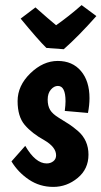

<svg xmlns="http://www.w3.org/2000/svg" viewBox="-20 -712 398 753"><path d="M237 -315Q237 -375 207 -375Q192 -375 179.5 -360.5Q167 -346 167 -321.5Q167 -297 176.5 -281Q186 -265 211.5 -249.5Q237 -234 251.5 -224.5Q266 -215 286 -198Q327 -162 327 -105.5Q327 -49 284.5 -14Q242 21 189 21Q136 21 93.5 -7.5Q51 -36 25 -79L79 -140Q119 -71 163 -71Q178 -71 189 -79.5Q200 -88 200 -103Q200 -135 154 -162Q105 -189 77 -222Q49 -255 49 -315.5Q49 -376 99 -424.5Q149 -473 206.5 -473Q264 -473 297.5 -433.5Q331 -394 331 -327Q331 -300 325 -269L234 -277Q237 -300 237 -315ZM230 -519 162 -524Q131 -554 61 -639L119 -683Q171 -637 200 -613Q250 -648 300 -692L358 -649Q286 -568 230 -519Z"/></svg>

Font: Boogaloo
Style: Regular
Weight: 400
Designer: John Vargas Beltran
Foundry: John Vargas Beltran
Version: Version 1.002